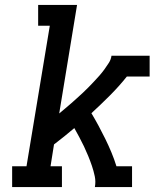

<svg xmlns="http://www.w3.org/2000/svg" viewBox="-20 -755 640 775"><path d="M29 0V-84H87L181 -651H134V-735H291L219 -297Q231 -307 243.5 -317.5Q256 -328 268 -338.5Q280 -349 291.5 -359.5Q303 -370 315 -381Q327 -392 338 -403.5Q349 -415 360 -426.5Q371 -438 381.5 -450Q392 -462 401.5 -475Q411 -488 419.5 -501.5Q428 -515 430 -530H584V-446H492Q460 -406 423.5 -369.5Q387 -333 349 -298Q364 -273 378 -247Q392 -221 405 -194.5Q418 -168 429.5 -140.5Q441 -113 450 -84H513V0H363Q367 -22 362.5 -43.5Q358 -65 351 -85.5Q344 -106 336 -125.5Q328 -145 319 -164Q310 -183 300 -201.5Q290 -220 280 -238Q260 -221 239.5 -204.5Q219 -188 198 -172L184 -84H230V0Z"/></svg>

Font: Iosevka Curly Slab MdExObl
Style: Regular
Weight: 500
Width: 7
Italic angle: -9°
Monospace: yes
Designer: Belleve Invis
Foundry: Belleve Invis
Version: Version 11.1.0; ttfautohint (v1.8.3)